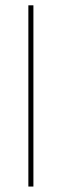

<svg xmlns="http://www.w3.org/2000/svg" viewBox="-20 -684 226 704"><path d="M84 0V-664.5H102.5V0Z"/></svg>

Font: Anek Tamil Medium Thin
Style: Regular
Weight: 250
Version: Version 1.003